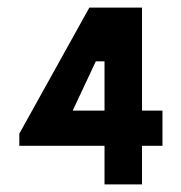

<svg xmlns="http://www.w3.org/2000/svg" viewBox="-20 -487 479 507"><path d="M256 -325V-195H172L233 -325ZM355 -467H216L31 -134V-102H256V0H355V-102H409V-195H355Z"/></svg>

Font: Hussar Tani
Style: Bold
Weight: 700
Foundry: Cannot Into Space Fonts
Version: Version 0.92